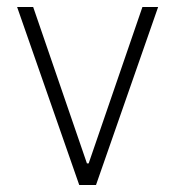

<svg xmlns="http://www.w3.org/2000/svg" viewBox="-20 -530 502 550"><path d="M207 0 29 -510H75L229 -62H234L388 -510H433L255 0Z"/></svg>

Font: Saira SemiCondensed ExtraLight
Style: Regular
Weight: 250
Width: 4
Designer: Hector Gatti with collaboration of the Omnibus-Type team
Foundry: Omnibus-Type
Version: Version 1.101